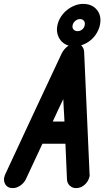

<svg xmlns="http://www.w3.org/2000/svg" viewBox="-32 -958 551 986"><path d="M428 -63Q430 -57 427 -49Q422 -27 403 -9.5Q384 8 358 8Q340 8 326.5 -4.5Q313 -17 312 -36Q310 -83 308 -128Q306 -173 304 -220H186Q165 -174 143 -128Q121 -82 100 -36Q90 -17 71.5 -4.5Q53 8 34 8Q8 8 -3.5 -9.5Q-15 -27 -10 -49L-8 -54Q-8 -56 -7.5 -57.5Q-7 -59 -5 -63Q68 -221 140 -374.5Q212 -528 286 -686Q298 -708 317.5 -722Q337 -736 356 -736Q375 -736 387 -723Q399 -710 400 -693ZM395 -938Q441 -938 466 -907Q491 -876 481 -829Q476 -807 464 -787Q452 -767 434 -752Q416 -737 394 -728.5Q372 -720 349 -720Q326 -720 308 -728.5Q290 -737 278.5 -752Q267 -767 262.5 -787Q258 -807 263 -829Q268 -852 281 -872Q294 -892 312 -906.5Q330 -921 351.5 -929.5Q373 -938 395 -938ZM299 -334Q298 -352 297.5 -365Q297 -378 296 -390Q295 -402 294.5 -416Q294 -430 293 -449Q279 -420 266 -392.5Q253 -365 239 -334ZM379 -860Q366 -860 355 -851Q344 -842 341 -829Q338 -815 345.5 -806.5Q353 -798 367 -798Q380 -798 390.5 -807Q401 -816 403 -829Q406 -842 399 -851Q392 -860 379 -860Z"/></svg>

Font: VDS
Style: Bold Italic
Weight: 700
Designer: artmaker
Foundry: artmaker
Version: Version 1.000 2009 initial release